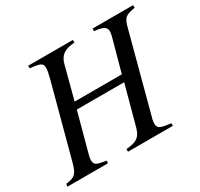

<svg xmlns="http://www.w3.org/2000/svg" viewBox="-165 -830 1052 1008"><g transform="rotate(-30 361.5 -326.5)"><path d="M749 -653H503V-637C559 -633 575 -619 575 -595C575 -579 568 -558 561 -532L516 -368H230L282 -566C295 -614 324 -633 384 -637V-653H113V-637C176 -631 189 -625 189 -596C189 -581 184 -559 177 -532L62 -102C45 -37 32 -22 -24 -16L-26 0H220V-16C160 -24 150 -31 150 -60C150 -67 151 -75 153 -82L219 -326H506L443 -93C430 -44 412 -21 341 -16V0H613V-16C548 -23 534 -30 534 -58C534 -66 535 -74 537 -82L665 -563C680 -621 692 -627 749 -637Z"/></g></svg>

Font: XITS
Style: Italic
Weight: 400
Italic angle: -16.33°
Designer: MicroPress Inc., with final additions and corrections provided by Coen Hoffman, Elsevier (retired)
Version: Version 1.302